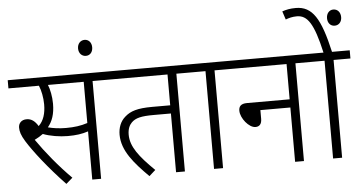

<svg xmlns="http://www.w3.org/2000/svg" viewBox="-57 -1003 2123 1123"><g transform="rotate(-5 1004.0 -442.0)"><path d="M494 -574H594V-622H0V-574H179C191 -546 200 -503 200 -463C200 -410 187 -367 157 -339C139 -369 118 -385 90 -385C59 -385 42 -365 42 -340C42 -318 48 -295 71 -258C110 -195 189 -93 289 12L327 -21C253 -95 180 -184 127 -261C146 -270 162 -280 177 -291C218 -275 275 -266 322 -266C371 -266 406 -271 442 -283V0H494ZM316 -314C276 -314 240 -319 210 -327C237 -359 252 -402 252 -462C252 -505 243 -547 232 -574H442V-332C402 -319 364 -314 316 -314Z M426 -771C426 -742 445 -724 468 -724C492 -724 509 -742 509 -771C509 -799 492 -818 468 -818C444 -818 426 -799 426 -771Z M986 -574H1085V-622H580V-574H934V-393H829C740 -393 700 -379 668 -351C637 -325 624 -287 624 -247C624 -153 693 -75 777 9L814 -24C724 -112 677 -173 677 -243C677 -277 688 -299 702 -313C726 -337 760 -345 833 -345H934V0H986Z M1210 -574H1309V-622H1072V-574H1157V0H1210Z M1295 -622V-574H1633V-367H1383C1346 -367 1334 -351 1334 -326C1334 -282 1382 -223 1420 -223C1443 -223 1457 -237 1457 -268V-319H1633V0H1685V-574H1785V-622Z M1909 -574H2008V-622H1904C1859 -820 1813 -896 1715 -896C1682 -896 1658 -891 1635 -883L1651 -834C1669 -841 1691 -847 1717 -847C1779 -847 1815 -795 1854 -622H1771V-574H1856V0H1909ZM1892 -820C1892 -791 1910 -773 1933 -773C1957 -773 1975 -791 1975 -820C1975 -848 1958 -868 1933 -868C1909 -868 1892 -848 1892 -820Z"/></g></svg>

Font: Noto Sans Devanagari UI SemiCondensed Light
Style: Regular
Weight: 300
Width: 4
Designer: Jelle Bosma - Monotype Design Team
Foundry: Monotype Imaging Inc.
Version: Version 2.004